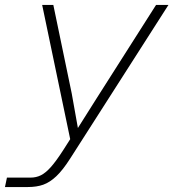

<svg xmlns="http://www.w3.org/2000/svg" viewBox="-41 -564 711 774"><path d="M273 -48 350 -170 588 -544H638L242 75Q212 122 186 146.5Q160 171 133.5 180.5Q107 190 71 190H-21L-13 152H82Q105 152 124 142.5Q143 133 164 109.5Q185 86 214 41L242 -3L129 -544H174L248 -188Z"/></svg>

Font: Azeret Mono Thin
Style: Italic
Weight: 100
Italic angle: -12°
Designer: Martin Vácha
Foundry: Displaay
Version: Version 1.000; Glyphs 3.0.3, build 3074